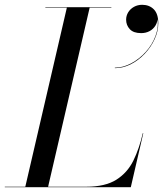

<svg xmlns="http://www.w3.org/2000/svg" viewBox="-65 -780 680 800"><path d="M40 0 214 -750H309L135 0ZM-45 0V-2H295Q373.5 -2 419.8 -31.2Q466 -60.5 490.8 -111Q515.5 -161.5 530 -225H532L480 0ZM124 -748V-750H399V-748ZM413.5 -496V-498Q447.5 -498 481.5 -516Q515.5 -534 542.5 -564Q569.5 -594 583.2 -631Q597 -668 590.5 -705.5H591.5Q591.5 -687.5 582.5 -673Q573.5 -658.5 558 -650.2Q542.5 -642 523 -642Q491 -642 475.8 -658.5Q460.5 -675 460.5 -698Q460.5 -714.5 469.2 -728.8Q478 -743 493.2 -751.5Q508.5 -760 527.5 -760Q557 -760 575.8 -741.2Q594.5 -722.5 594.5 -683Q594.5 -649.5 579 -616.2Q563.5 -583 537.8 -555.8Q512 -528.5 479.8 -512.2Q447.5 -496 413.5 -496Z"/></svg>

Font: Bodoni Moda 96pt
Style: Italic
Weight: 400
Italic angle: -13°
Version: Version 2.004